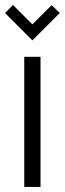

<svg xmlns="http://www.w3.org/2000/svg" viewBox="-33 -740 257 760"><path d="M-13.2 -688.5 18.6 -720.2 95.2 -643.6 171.4 -719.7 203.6 -688.5 95.2 -580.1ZM63 0V-515.1H127.4V0Z"/></svg>

Font: News Cycle
Style: Regular
Weight: 500
Version: Version 0.5.2